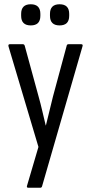

<svg xmlns="http://www.w3.org/2000/svg" viewBox="-20 -694 427 899"><path d="M112 185Q103 185 107 174L160 -6L20 -476Q17 -487 26 -487H87Q94 -487 96 -479L161 -241Q170 -209 178 -174.5Q186 -140 194 -107H195Q203 -140 211.5 -174.5Q220 -209 228 -242L292 -479Q293 -487 301 -487H360Q370 -487 366 -476L177 178Q175 185 169 185ZM124 -575Q79 -575 79 -620V-629Q79 -674 124 -674Q169 -674 169 -629V-620Q169 -575 124 -575ZM259 -575Q214 -575 214 -620V-629Q214 -674 259 -674Q304 -674 304 -629V-620Q304 -575 259 -575Z"/></svg>

Font: Sofia Sans Cond
Style: Regular
Weight: 400
Width: 3
Designer: Botio Nikoltchev, Ani Petrova
Foundry: lettersoup
Version: Version 4.100; ttfautohint (v1.8.3)